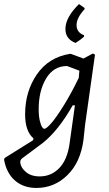

<svg xmlns="http://www.w3.org/2000/svg" viewBox="-76 -730 537 948"><path d="M297 -518Q247 -537 247 -587Q247 -644 314 -710L341 -691L342 -685Q302 -642 302 -606Q302 -570 339 -556V-549Q323 -534 297 -518ZM274 -464 336 -441 383 -466 393 -460 344 -113 336 -38Q321 72 256.5 135Q192 198 104 198Q40 198 -2 161.5Q-44 125 -56 58L-53 50L88 -38L89 -47Q48 -82 48 -166Q48 -278 106 -362.5Q164 -447 269 -464ZM115 -191Q115 -157 120.5 -134Q126 -111 132 -102.5Q138 -94 143 -94Q153 -94 177.5 -122Q202 -150 239.5 -210.5Q277 -271 313 -346L314 -359L316 -381L255 -404Q189 -404 152 -343Q115 -282 115 -191ZM120 141Q177 141 216.5 100Q256 59 267 -18L294 -210H283Q212 -85 135 -24L33 52Q24 60 24 69Q25 96 51 118.5Q77 141 120 141Z"/></svg>

Font: Alegreya Sans
Style: Italic
Weight: 400
Italic angle: -7°
Designer: Juan Pablo del Peral
Foundry: Huerta Tipografica
Version: Version 2.007